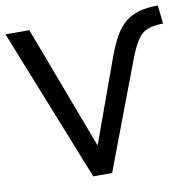

<svg xmlns="http://www.w3.org/2000/svg" viewBox="-82 -794 873 873"><g transform="rotate(-10 355.0 -357.0)"><path d="M279 0 -2 -705H108L334 -105H312L463 -522Q483 -576 504 -612.5Q525 -649 552.5 -671.5Q580 -694 616.5 -704Q653 -714 703 -714L712 -629Q668 -629 640 -618Q612 -607 592.5 -577Q573 -547 552 -492L366 0Z"/></g></svg>

Font: Nunito Sans 10pt SemiCondensed SemiBold
Style: Regular
Weight: 600
Width: 4
Designer: Vernon Adams
Foundry: Vernon Adams
Version: Version 3.101;gftools[0.9.27]